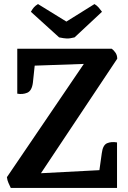

<svg xmlns="http://www.w3.org/2000/svg" viewBox="-20 -925 630 945"><path d="M65 -685H530Q540 -678 548.5 -665.5Q557 -653 557 -636L156 -34L59 -66L517 -90L556 0H33Q27 -13 21.5 -25Q16 -37 14 -53L429 -664L495 -614L68 -599ZM556 0 463 -43 481 -171Q486 -211 507 -220Q528 -229 556 -224ZM65 -464V-685L155 -642L142 -519Q137 -478 114 -468.5Q91 -459 65 -464ZM347 -741 482 -867Q475 -877 466 -887.5Q457 -898 445 -905L259 -789H355L167 -905Q154 -897 147 -889Q140 -881 132 -867L271 -741Q295 -736 309 -735.5Q323 -735 347 -741Z"/></svg>

Font: Karma Variable Light
Style: Regular
Weight: 300
Designer: Joana Correia
Foundry: Indian Type Foundry
Version: Version 3.000